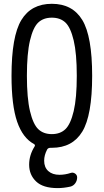

<svg xmlns="http://www.w3.org/2000/svg" viewBox="-20 -760 540 1000"><path d="M320.8 -642.6Q293.9 -668 250 -668Q206.1 -668 179.2 -642.6Q152.3 -617.2 136.2 -549.3Q120.1 -481.4 120.1 -365.2Q120.1 -249 136.2 -181.2Q152.3 -113.3 179.2 -87.4Q206.1 -61.5 250 -61.5Q293.9 -61.5 320.8 -87.4Q347.7 -113.3 363.8 -181.2Q379.9 -249 379.9 -365.2Q379.9 -481.4 363.8 -549.3Q347.7 -617.2 320.8 -642.6ZM157.2 -9.8Q98.6 -41 69.3 -126Q40 -210.9 40 -365.2Q40 -571.3 91.3 -655.8Q142.6 -740.2 250 -740.2Q357.4 -740.2 408.7 -655.8Q460 -571.3 460 -365.2Q460 -159.2 408.7 -74.7Q357.4 9.8 250 9.8H243.2Q230.5 9.8 225.6 18.6Q210 47.9 210 77.1Q210 111.3 231.4 130.9Q252.9 150.4 290 150.4Q319.3 150.4 348.6 140.6Q360.4 136.7 371.1 144Q381.8 151.4 381.8 164.1Q381.8 180.7 372.1 194.3Q362.3 208 346.7 211.9Q311.5 219.7 280.3 219.7Q204.1 219.7 168 185.1Q131.8 150.4 131.8 97.7Q131.8 47.9 160.2 2.9Q165 -4.9 157.2 -9.8Z"/></svg>

Font: Rounded-X Mgen+ 1m regular
Style: Regular
Weight: 400
Designer: [Source Han Sans]
Ryoko NISHIZUKA  (kana & ideographs); Paul D. Hunt (Latin, Greek & Cyrillic); Wenlong ZHANG  (bopomofo
Version: Version 1.059.20150602